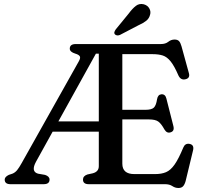

<svg xmlns="http://www.w3.org/2000/svg" viewBox="-20 -920 1035 959"><path d="M473.5 -90V-262.5H243L160 -112.5Q133 -63 170 -52.5L205 -46.5Q227.5 -39 227.5 -23Q227.5 0 198 0H32.5Q3.5 0 3.5 -23Q3.5 -36.5 24 -46.5L42 -52.5Q55.5 -58 65.5 -70.2Q75.5 -82.5 88 -105L373.5 -613.5Q383.5 -631 378.5 -639Q373.5 -647 356.5 -652Q328.5 -660.5 328.5 -677Q328.5 -700 358.5 -700H783.5Q806.5 -700 820.5 -711.2Q834.5 -722.5 852 -722.5Q866.5 -722.5 874 -714.8Q881.5 -707 886.5 -689L923.5 -554.5Q930.5 -529.5 906 -524Q882.5 -518.5 871 -543.5Q850.5 -591 832.2 -613.5Q814 -636 793 -642.8Q772 -649.5 742.5 -649.5H591V-371.5H706.5Q737.5 -371.5 748.8 -382.8Q760 -394 764.5 -424.5Q768.5 -447.5 786 -449Q805.5 -450.5 811 -428L846 -290.5Q852.5 -265 832 -259Q813.5 -253 801.5 -273Q785 -303 770.2 -313.2Q755.5 -323.5 724.5 -323.5H591V-102.5Q591 -50.5 651 -50.5H755Q786.5 -50.5 809.2 -60Q832 -69.5 852 -98Q872 -126.5 895.5 -183Q904.5 -205 926 -201.5Q951.5 -197 944 -168L907 -15Q902 2.5 894 10.8Q886 19 871 19Q855 19 840.8 9.5Q826.5 0 804.5 0H423.5Q394.5 0 394.5 -23Q394.5 -41 416.5 -48.5L443.5 -54.5Q473.5 -62.5 473.5 -90ZM459 -652 271.5 -313.5H473.5V-652ZM623 -852.5Q641.5 -877.5 658.8 -890.8Q676 -904 698.5 -898.5Q717.5 -893 726 -877.5Q734.5 -862 729.5 -846Q725 -828 710.8 -816.5Q696.5 -805 673 -794.5L579 -745.5Q572.5 -742.5 565.2 -743.2Q558 -744 554 -748.5Q549.5 -754 551.5 -760.2Q553.5 -766.5 558 -773Z"/></svg>

Font: Fraunces 9pt S050
Style: Regular
Weight: 400
Version: Version 1.000; ttfautohint (v1.8.3)